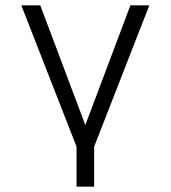

<svg xmlns="http://www.w3.org/2000/svg" viewBox="-20 -550 640 720"><path d="M267 0 60 -530H131L300 -81L469 -530H540L333 0V150H267Z"/></svg>

Font: Geist Mono Light
Style: Regular
Weight: 300
Monospace: yes
Designer: Basement.studio, Andrés Briganti, Mateo Zaragoza
Foundry: Basement.studio, Vercel, Andrés Briganti, Guido Ferreyra, Mateo Zaragoza
Version: Version 1.500; ttfautohint (v1.8.4.7-5d5b)